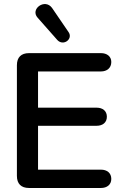

<svg xmlns="http://www.w3.org/2000/svg" viewBox="-20 -934 616 954"><path d="M124 0H482C511 0 533 -16 533 -45C533 -75 511 -91 482 -91H169V-309H460C490 -309 511 -325 511 -354C511 -383 490 -399 460 -399H169V-579H482C511 -579 533 -596 533 -626C533 -654 511 -670 482 -670H124C85 -670 64 -649 64 -610V-60C64 -21 85 0 124 0ZM167 -846 265 -735C295 -703 344 -740 321 -774L239 -894C204 -944 128 -889 167 -846Z"/></svg>

Font: SN Pro Medium
Style: Regular
Weight: 500
Designer: Tobias Whetton
Foundry: Supernotes
Version: Version 1.003;Glyphs 3.3 (3324)